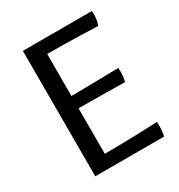

<svg xmlns="http://www.w3.org/2000/svg" viewBox="-160 -771 819 879"><g transform="rotate(-30 250.0 -331.5)"><path d="M88.9 0H452.6C461.9 -37.6 457.5 -74.2 457.5 -74.2C457.5 -74.2 294.9 -67.4 178.2 -67.4V-308.1C244.6 -308.1 422.4 -305.2 422.4 -305.2C432.6 -340.8 427.7 -377 427.7 -377C427.7 -377 249.5 -373 178.2 -373V-595.2C294.9 -595.2 443.8 -589.4 443.8 -589.4C459 -620.6 453.6 -663.1 453.6 -663.1H88.9Z"/></g></svg>

Font: Basic
Style: Regular
Weight: 400
Designer: Magnus Gaarde
Foundry: Magnus Gaarde
Version: Version 1.001